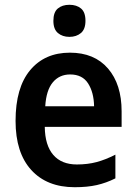

<svg xmlns="http://www.w3.org/2000/svg" viewBox="-20 -772 570 802"><path d="M272 -552Q374 -552 431 -486Q488 -420 488 -307V-242H167Q168 -165 202.5 -125Q237 -85 301 -85Q346 -85 383.5 -95Q421 -105 462 -126V-27Q424 -8 384.5 1Q345 10 292 10Q176 10 110.5 -62Q45 -134 45 -267Q45 -406 106 -479Q167 -552 272 -552ZM273 -461Q228 -461 200.5 -428Q173 -395 169 -328H373Q372 -386 348 -423.5Q324 -461 273 -461ZM270 -752Q300 -752 318.5 -736.5Q337 -721 337 -685Q337 -650 318 -634Q299 -618 270 -618Q241 -618 222 -634Q203 -650 203 -685Q203 -721 221.5 -736.5Q240 -752 270 -752Z"/></svg>

Font: Noto Sans Arabic UI SmCn SmBd
Style: Regular
Weight: 600
Width: 4
Designer: Monotype Design Team, Nadine Chahine and Nizar Qandah
Foundry: Monotype Imaging Inc.
Version: Version 2.010; ttfautohint (v1.8.4.7-5d5b)